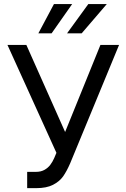

<svg xmlns="http://www.w3.org/2000/svg" viewBox="-20 -932 633 961"><path d="M116 -71.8H160.2Q184.4 -71.8 202 -81.5Q219.6 -91.2 231.2 -106.2Q242.7 -121.2 251.4 -140.9L262.4 -167.1L17.3 -707.2H111.9L305.9 -271.4L482.7 -707.2H576L331.5 -115.3Q313.9 -74.6 295.8 -49Q277.6 -23.5 245.2 -6.9Q212.7 9.7 161.6 9.7H116ZM422 -911.6H514.5L388.8 -765.2H315.6ZM250 -911.6H341.2L238.3 -765.2H172Z"/></svg>

Font: Pretendard Variable
Style: Regular
Weight: 400
Designer: Base glyphs from Inter by Rasmus Andersson; Hangul glyphs from Noto Sans CJK(Source Han Sans) by Jang Soo-young and Kang
Foundry: Kil Hyung-jin
Version: Version 1.100;FEAKit 1.0